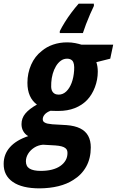

<svg xmlns="http://www.w3.org/2000/svg" viewBox="-82 -786 637 1046"><path d="M243.7 -606V-616.2Q254.9 -638.7 271.2 -665Q287.6 -691.4 307.4 -717.8Q327.1 -744.1 346.7 -766.1H429.2L429.7 -753.9Q420.9 -735.8 408.9 -708.7Q397 -681.6 386.5 -653.8Q376 -626 369.6 -606ZM133.8 240.2Q38.6 240.2 -12 205.3Q-62.5 170.4 -62 106.9Q-62 54.2 -27.8 15.9Q6.3 -22.5 71.8 -44.4Q55.2 -53.7 45.2 -70.6Q35.2 -87.4 35.2 -109.9Q35.2 -142.1 55.9 -167.2Q76.7 -192.4 119.1 -216.3Q93.8 -234.9 80.6 -264.6Q67.4 -294.4 67.4 -335Q67.4 -387.2 87.6 -433.3Q107.9 -479.5 146 -508.8Q171.9 -530.8 207.3 -543Q242.7 -555.2 284.2 -555.2Q307.6 -555.2 327.1 -551.3Q346.7 -547.4 362.3 -542.5H534.7L518.6 -466.3L442.9 -447.3Q446.8 -436 448.7 -423.1Q450.7 -410.2 450.7 -395.5Q450.7 -352.1 435.1 -310.8Q419.4 -269.5 392.6 -241.2Q364.7 -212.4 325.4 -197Q286.1 -181.6 236.8 -181.6Q220.7 -181.6 210.4 -181.9Q200.2 -182.1 193.4 -182.6Q172.4 -174.8 161.6 -162.4Q150.9 -149.9 150.9 -136.7Q150.9 -124.5 160.6 -119.1Q167 -114.7 177.5 -112.5Q188 -110.4 203.1 -108.9L279.8 -104.5Q325.7 -101.1 355 -86.4Q384.3 -71.8 398.4 -45.9Q412.6 -20 412.6 17.1Q412.6 76.7 387.7 121.6Q362.8 166.5 317.4 194.3Q282.7 216.8 236.1 228.3Q189.5 239.7 133.8 240.2ZM140.1 145Q173.8 145 200.9 138.2Q228 131.3 246.6 118.2Q265.1 105.5 275.4 87.6Q285.6 69.8 285.6 47.4Q285.6 39.6 283.4 33.2Q281.2 26.9 275.4 22Q267.6 15.1 253.9 11.5Q240.2 7.8 219.7 6.3L151.9 2.4Q125 4.9 104 18.6Q83 32.2 71 52Q59.1 71.8 59.1 92.8Q59.1 120.6 79.6 132.8Q100.1 145 140.1 145ZM237.3 -270.5Q260.7 -270.5 278.8 -287.6Q296.9 -304.7 308.1 -334.2Q319.3 -363.8 321.8 -401.9Q323.2 -421.9 320.8 -435.3Q318.4 -448.7 311.5 -456.1Q306.6 -460.9 299.8 -463.6Q293 -466.3 283.7 -466.3Q264.6 -466.3 249.5 -455.3Q234.4 -444.3 223.1 -425.8Q211.9 -407.2 205.3 -384Q198.7 -360.8 197.3 -335.9Q196.3 -322.8 196.8 -312.3Q197.3 -301.8 200.2 -293.9Q210 -270.5 237.3 -270.5Z"/></svg>

Font: Open Sans SemiCondensed
Style: Bold Italic
Weight: 700
Width: 4
Italic angle: -12°
Designer: Monotype Design Team
Foundry: Monotype Imaging Inc.
Version: Version 3.003